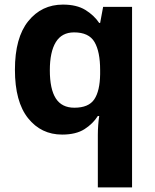

<svg xmlns="http://www.w3.org/2000/svg" viewBox="-20 -576 673 836"><path d="M406 11Q406 -9 407.5 -30Q409 -51 412 -71H406Q385 -37.4 348 -13.7Q311 10 250.6 10Q159.1 10 102.1 -61.5Q45 -133 45 -272.5Q45 -412 103.2 -484Q161.3 -556 254 -556Q313.6 -556 351.4 -532.9Q389.3 -509.7 412 -476H416L429 -546H555V240H406ZM303.8 -107Q366 -107 390.5 -143.5Q415 -180 416 -253V-271Q416 -351 391.5 -393Q367 -435 302.4 -435Q249 -435 223 -392.5Q197 -350 197 -270Q197 -188 223 -147.5Q249 -107 303.8 -107Z"/></svg>

Font: Noto Sans Gunjala Gondi
Style: Regular
Weight: 400
Designer: Ek Type
Foundry: Ek Type
Version: Version 1.004